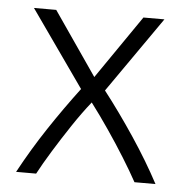

<svg xmlns="http://www.w3.org/2000/svg" viewBox="-43 -558 582 601"><g transform="rotate(5 248.0 -258.0)"><path d="M29 0Q69 -74 114.5 -142.5Q160 -211 209 -276L40 -516H110L247 -317L384 -516H450L284 -278Q333 -215 382 -141.5Q431 -68 467 0H401Q383 -33 357.5 -74Q332 -115 303 -157.5Q274 -200 246 -237Q218 -202 189 -158.5Q160 -115 134.5 -73.5Q109 -32 92 0Z"/></g></svg>

Font: Ubuntu Sans Light
Style: Regular
Weight: 300
Designer: Dalton Maag Ltd
Foundry: Dalton Maag Ltd
Version: Version 1.006; ttfautohint (v1.8.4.7-5d5b)